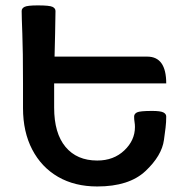

<svg xmlns="http://www.w3.org/2000/svg" viewBox="-20 -674 662 701"><path d="M177.7 -369.6V-280.8Q177.7 -187.5 219.2 -137.7Q260.7 -87.9 335 -87.9Q395 -87.9 433.8 -124.8Q472.7 -161.6 472.7 -210.4Q472.7 -219.7 471.2 -228.8Q469.7 -237.8 469.7 -248.5Q469.7 -258.3 480.2 -263.7Q490.7 -269 535.6 -269Q565.4 -269 576.2 -263.7Q586.9 -258.3 586.9 -248.5Q586.9 -228 584.5 -208Q582 -188 578.6 -163.1Q570.8 -105.5 511 -49.3Q451.2 6.8 335 6.8Q252.9 6.8 192.1 -28.3Q131.3 -63.5 97.7 -127.9Q64 -192.4 64 -279.3V-369.6Q64 -490.2 61.5 -551.8Q59.1 -613.3 59.1 -633.8Q59.1 -643.6 69.6 -648.9Q80.1 -654.3 118.2 -654.3Q161.1 -654.3 171.9 -648.9Q182.6 -643.6 182.6 -633.8Q182.6 -613.3 181.2 -551.8Q180.2 -518.1 179.2 -467.3H517.6Q586.9 -467.3 586.9 -369.6Z"/></svg>

Font: ALMAS
Style: Bold
Weight: 700
Designer: ALMAS Font/ by Husham Jawad Kadhim, derived from the Bainsely font by/ Paul James MIller
Foundry: High-Logic / Made with FontCreator
Version: Version 1.411;September 19, 2021;FontCreator 14.0.0.2814 32-